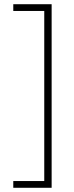

<svg xmlns="http://www.w3.org/2000/svg" viewBox="-20 -769 351 911"><path d="M190 -717V90H43V122H225V-749H43V-717Z"/></svg>

Font: RazerF5 Thin
Style: Regular
Weight: 250
Foundry: Razer Inc.
Version: Version 2